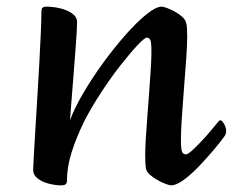

<svg xmlns="http://www.w3.org/2000/svg" viewBox="-20 -544 700 577"><path d="M164.1 13Q145.5 13 125.7 7.7Q105.8 2.4 92.7 -8Q79.6 -18.3 79.6 -33.8Q79.6 -41.9 81.5 -73.3Q83.3 -104.7 86 -150.5Q88.7 -196.3 92 -249Q95.4 -301.7 98.1 -352.5Q100.8 -403.2 102.6 -444.8Q104.5 -486.4 104.5 -510.1Q104.5 -517.2 107.6 -520.6Q110.8 -524 120.2 -524Q140.4 -524 161.5 -518.8Q182.6 -513.7 197.1 -503.4Q211.6 -493 211.6 -477.2Q211.6 -468.7 210.4 -445.3Q209.2 -422 206.6 -391.2Q204.1 -360.4 201.6 -326.5Q199 -292.7 196.5 -262.4Q194 -232.1 192.5 -210.6Q191 -189.1 190.3 -182.4Q203.4 -218.3 229.9 -263.6Q256.4 -309 289.6 -354.6Q322.9 -400.1 356.7 -438.6Q390.6 -477 419.5 -500.5Q448.5 -524 465.9 -524Q470.8 -524 482 -519.9Q493.2 -515.8 505.7 -508.9Q518.2 -502.1 527.5 -493.6Q536.9 -485.2 539.3 -475.9Q541.3 -469.7 541.9 -458.9Q542.6 -448 542.6 -432.9Q542.6 -411.6 539.8 -370.3Q536.9 -329.1 533.1 -281.2Q529.4 -233.4 526.5 -191.1Q523.7 -148.8 523.7 -125.1Q523.7 -96.9 526.8 -88.6Q530 -80.2 538.8 -80.2Q544.6 -80.2 557.4 -91.8Q570.2 -103.4 585.5 -119.6Q600.9 -135.9 614 -151.7Q627.2 -167.6 633.6 -175.4Q637.2 -179.3 638.5 -181Q639.9 -182.7 642.2 -182.7Q646.7 -182.7 653.1 -172.1Q659.6 -161.5 659.6 -150Q659.6 -145.7 658.3 -141.7Q657 -137.6 654.1 -133.8Q643.6 -119 623.3 -94.7Q602.9 -70.4 579.1 -45.5Q555.3 -20.5 532.7 -3.8Q510.1 13 494.4 13Q489.5 13 478.3 8.9Q467.1 4.8 454.2 -2.4Q441.4 -9.6 431.5 -18.1Q421.6 -26.5 419.3 -35.1Q417.6 -42 417 -52.5Q416.3 -63 416.3 -78.1Q416.3 -94.6 418 -125.1Q419.7 -155.6 422.7 -192.9Q425.8 -230.2 428.3 -267Q430.8 -303.7 432.9 -333.8Q434.9 -363.9 434.9 -379.7Q435.6 -413.5 432.4 -422.1Q429.2 -430.8 421.1 -430.8Q414.5 -430.8 393 -407.9Q371.5 -385.1 342.3 -347.9Q313.1 -310.8 283.8 -265.9Q254.4 -221.1 232.4 -178Q208.7 -129.5 194.9 -85.3Q181.2 -41 181.2 -0.9Q181.2 6.2 177.5 9.6Q173.7 13 164.1 13Z"/></svg>

Font: Briem Hand Thin
Style: Regular
Weight: 100
Designer: Gunnlaugur SE Briem, Eben Sorkin
Foundry: Sorkin Type Co.
Version: Version 1.003